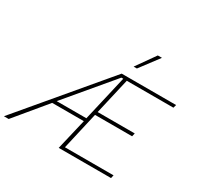

<svg xmlns="http://www.w3.org/2000/svg" viewBox="-247 -1108 1358 1323"><g transform="rotate(30 431.5 -446.5)"><path d="M-63 0 493 -660H926L919 -635H548L482 -348H777L771 -322H476L408 -25H795L789 0H373L431 -246H179L-25 0ZM200 -272H436L520 -635H505ZM646 -893H679L566 -743H540Z"/></g></svg>

Font: Work Sans ExtraLight
Style: Italic
Weight: 200
Italic angle: -13°
Designer: Wei Huang
Foundry: Wei Huang
Version: Version 2.012; ttfautohint (v1.8.3)